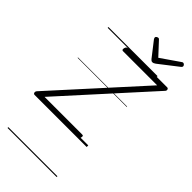

<svg xmlns="http://www.w3.org/2000/svg" viewBox="-495 -1224 1695 1695"><g transform="rotate(45 352.5 -377.0)"><path d="M-38 0Q-46 0 -50 -6Q-54 -12 -53.5 -20.5Q-53 -29 -47 -36L668 -825H242Q232 -825 229.5 -831.5Q227 -838 230 -851Q234 -864 240.5 -869.5Q247 -875 257 -875H743Q755 -875 758.5 -862.5Q762 -850 751 -839L37 -50H507Q518 -50 520 -44Q522 -38 519 -25Q515 -12 509 -6Q503 0 493 0ZM689 -1129Q698 -1129 705 -1121.5Q712 -1114 712 -1107Q712 -1101 710 -1097.5Q708 -1094 703 -1090L525 -952Q515 -945 508 -942Q501 -939 493 -939Q486 -939 480.5 -942.5Q475 -946 469 -953L360 -1093Q358 -1097 356 -1101Q354 -1105 354 -1109Q354 -1118 363 -1123.5Q372 -1129 379 -1129Q386 -1129 389.5 -1126Q393 -1123 397 -1118L503 -1004L668 -1118Q676 -1123 680 -1126Q684 -1129 689 -1129ZM0 365H613V375H0ZM0 -20H613V0H0ZM0 -505H613V-500H0ZM0 -885H613V-875H0Z"/></g></svg>

Font: Playwrite DK Uloopet Guides
Style: Regular
Weight: 400
Designer: Veronika Burian, José Scaglione
Foundry: TypeTogether
Version: Version 1.003